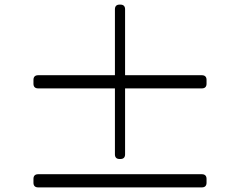

<svg xmlns="http://www.w3.org/2000/svg" viewBox="-20 -815 1040 832"><path d="M498 -126H502C515 -126 522 -133 522 -146V-432H855C868 -432 875 -439 875 -452V-469C875 -482 868 -489 855 -489H522V-775C522 -788 515 -795 502 -795H498C485 -795 478 -788 478 -775V-489H145C132 -489 125 -482 125 -469V-452C125 -439 132 -432 145 -432H478V-146C478 -133 485 -126 498 -126ZM145 -3H855C868 -3 875 -10 875 -23V-40C875 -53 868 -60 855 -60H145C132 -60 125 -53 125 -40V-23C125 -10 132 -3 145 -3Z"/></svg>

Font: 寒蝉锦书宋 Text
Style: Regular
Weight: 400
Designer: 寒蝉锦书宋{Warren} 思源宋体{Ryoko NISHIZUKA 西塚涼子 (kana & ideographs); Frank Grießhammer (Latin, Greek & Cyrillic); Wenlong ZHANG 
Foundry: Adobe & ChillType
Version: Version 2.000;Glyphs 3.1.1 (3135)